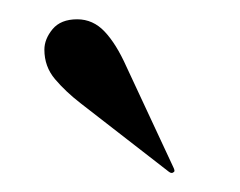

<svg xmlns="http://www.w3.org/2000/svg" viewBox="-20 -654 249 199"><path d="M111 -585 159.5 -481Q161.5 -477 160.5 -476Q158 -473.5 155 -476L63.5 -547Q48 -559 37 -572Q26 -585 26 -602.5Q26 -613.5 34.5 -623.8Q43 -634 60 -634Q76.5 -634 88.5 -621.2Q100.5 -608.5 111 -585Z"/></svg>

Font: Fraunces144ptRegular
Style: Regular
Weight: 400
Version: Version 1.000;[0bf87f6ff]